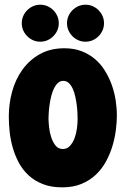

<svg xmlns="http://www.w3.org/2000/svg" viewBox="-20 -786 544 831"><path d="M485.8 -285.2Q485.8 -256.8 481.4 -222.9Q477.1 -189 466.8 -154.5Q456.5 -120.1 439 -87.6Q421.4 -55.2 395.3 -30.3Q369.1 -5.4 333 9.8Q296.9 24.9 249 24.9Q201.2 24.9 165.3 10.7Q129.4 -3.4 103.8 -27.1Q78.1 -50.8 61.5 -81.8Q44.9 -112.8 35.2 -147Q25.4 -181.2 21.7 -216.1Q18.1 -251 18.1 -282.2Q18.1 -337.4 32.7 -390.4Q47.4 -443.4 77.4 -484.9Q107.4 -526.4 152.6 -551.8Q197.8 -577.1 258.8 -577.1Q299.8 -577.1 332.5 -564.7Q365.2 -552.2 390.6 -530.8Q416 -509.3 433.8 -480.5Q451.7 -451.7 463.4 -419.4Q475.1 -387.2 480.5 -352.5Q485.8 -317.9 485.8 -285.2ZM315.9 -269Q315.9 -280.3 315.2 -297.1Q314.5 -314 312 -332.5Q309.6 -351.1 305.4 -369.6Q301.3 -388.2 294.4 -402.8Q287.6 -417.5 277.6 -426.8Q267.6 -436 253.9 -436Q240.7 -436 231 -427.2Q221.2 -418.5 214.1 -404.3Q207 -390.1 202.4 -372.3Q197.8 -354.5 195.1 -336.7Q192.4 -318.8 191.2 -302.5Q189.9 -286.1 189.9 -274.9Q189.9 -258.8 192.4 -235.8Q194.8 -212.9 201.7 -191.9Q208.5 -170.9 220.5 -156Q232.4 -141.1 252 -141.1Q270.5 -141.1 283 -154.8Q295.4 -168.5 302.7 -188.2Q310.1 -208 313 -230Q315.9 -252 315.9 -269ZM74.2 -685.5Q74.2 -702.1 80.6 -716.6Q86.9 -731 97.9 -741.9Q108.9 -752.9 123.3 -759.3Q137.7 -765.6 154.3 -765.6Q170.9 -765.6 185.3 -759.3Q199.7 -752.9 210.7 -741.9Q221.7 -731 228 -716.6Q234.4 -702.1 234.4 -685.5Q234.4 -668.9 228 -654.5Q221.7 -640.1 210.7 -629.2Q199.7 -618.2 185.3 -611.8Q170.9 -605.5 154.3 -605.5Q137.7 -605.5 123.3 -611.8Q108.9 -618.2 97.9 -629.2Q86.9 -640.1 80.6 -654.5Q74.2 -668.9 74.2 -685.5ZM270 -685.5Q270 -702.1 276.4 -716.6Q282.7 -731 293.7 -741.9Q304.7 -752.9 319.1 -759.3Q333.5 -765.6 350.1 -765.6Q366.7 -765.6 381.1 -759.3Q395.5 -752.9 406.5 -741.9Q417.5 -731 423.8 -716.6Q430.2 -702.1 430.2 -685.5Q430.2 -668.9 423.8 -654.5Q417.5 -640.1 406.5 -629.2Q395.5 -618.2 381.1 -611.8Q366.7 -605.5 350.1 -605.5Q333.5 -605.5 319.1 -611.8Q304.7 -618.2 293.7 -629.2Q282.7 -640.1 276.4 -654.5Q270 -668.9 270 -685.5Z"/></svg>

Font: Spicy Rice
Style: Regular
Weight: 400
Version: Version 1.000